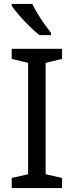

<svg xmlns="http://www.w3.org/2000/svg" viewBox="-20 -964 379 984"><path d="M298 0H40V-52L124 -71V-642L40 -662V-714H298V-662L214 -642V-71L298 -52ZM145 -944Q156 -922 172.5 -894.5Q189 -867 207.5 -841Q226 -815 241 -796V-784H182Q159 -802 130 -830.5Q101 -859 76.5 -887.5Q52 -916 40 -934V-944Z"/></svg>

Font: Noto Sans Tifinagh Tawellemmet
Style: Regular
Weight: 400
Designer: JamraPatel
Foundry: JamraPatel LLC
Version: Version 2.006; ttfautohint (v1.8.4.7-5d5b)